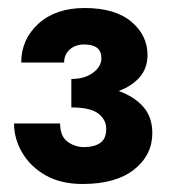

<svg xmlns="http://www.w3.org/2000/svg" viewBox="-20 -728 421 479"><path d="M186 -269Q132 -269 94 -290.5Q56 -312 35.5 -347Q15 -382 15 -420H130Q130 -388 148.5 -374.5Q167 -361 190 -361Q214 -361 229.5 -371Q245 -381 245 -407Q245 -429 225.5 -444.5Q206 -460 158 -460V-531Q191 -531 212 -546.5Q233 -562 233 -583Q233 -617 190 -617Q168 -617 154 -604.5Q140 -592 140 -572H33Q33 -630 76 -669Q119 -708 191 -708Q267 -708 307.5 -674Q348 -640 348 -591Q348 -558 328.5 -535.5Q309 -513 276 -501Q315 -487 337.5 -461.5Q360 -436 360 -396Q360 -341 314.5 -305Q269 -269 186 -269Z"/></svg>

Font: Jost* Heavy
Style: Regular
Weight: 800
Version: Version 3.7